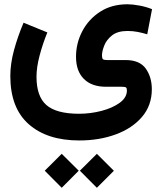

<svg xmlns="http://www.w3.org/2000/svg" viewBox="-20 -414 761 899"><path d="M354 385.3 433.6 306.2 513.2 385.7 433.6 465.3ZM189.5 385.3 269 306.2 348.6 385.3 269 465.3ZM201.7 -262.2Q180.2 -209.5 165.5 -154.3Q150.9 -99.1 150.9 -54.7Q150.9 37.1 197 77.6Q243.2 118.2 348.6 118.7Q404.3 118.7 456.1 105Q507.8 91.3 541 66.9Q574.2 42.5 574.2 9.8Q574.2 -1 570.1 -4.4Q565.9 -7.8 549.3 -7.8H475.6Q409.7 -7.8 372.8 -44.4Q335.9 -81.1 335.9 -147.9Q335.9 -211.4 365.2 -267.6Q394.5 -323.7 448.5 -358.9Q502.4 -394 577.1 -394Q599.6 -394 631.8 -388.2Q664.1 -382.3 691.9 -371.1L669.4 -253.4Q648.4 -259.8 625.5 -264.4Q602.5 -269 577.1 -269Q530.8 -269 504.6 -248.3Q478.5 -227.5 468 -200.4Q457.5 -173.3 457.5 -154.3Q457.5 -141.6 461.7 -137.2Q465.8 -132.8 480.5 -132.8H568.4Q633.8 -132.8 662.4 -93Q690.9 -53.2 690.9 3.9Q690.9 79.6 645 133.3Q599.1 187 522 215.3Q444.8 243.7 351.1 243.7Q200.7 243.7 114.5 167.5Q28.3 91.3 28.3 -58.1Q28.3 -116.2 45.7 -179.7Q63 -243.2 90.3 -307.6Z"/></svg>

Font: Vazir UI
Style: Bold-UI
Weight: 700
Designer: Saber Rastikerdar
Foundry: Saber Rastikerdar
Version: Version 30.1.0